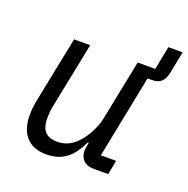

<svg xmlns="http://www.w3.org/2000/svg" viewBox="-117 -739 845 862"><g transform="rotate(20 306.0 -308.0)"><path d="M485 0 498 -68H425L504 -464H524C571 -464 585 -491 592 -527L612 -628H544L522 -516H438L380 -228C372 -188 347 -134 312 -99C285 -71 254 -58 220 -58C165 -58 142 -87 142 -142C142 -158 143 -178 147 -198L211 -516H134L70 -198C65 -173 63 -150 63 -130C63 -42 106 12 192 12C269 12 314 -25 350 -102H355L353 -92C350 -78 349 -70 349 -63C349 -26 371 0 415 0Z"/></g></svg>

Font: LVC Sans
Style: Italic
Weight: 400
Italic angle: -11.31°
Designer: Mike Abbink, Paul van der Laan, Pieter van Rosmalen
Foundry: Bold Monday
Version: Version 3.0